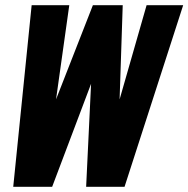

<svg xmlns="http://www.w3.org/2000/svg" viewBox="-20 -720 726 740"><path d="M31 0 102 -700H247L196 -337L338 -700H453L441 -337L545 -700H686L460 0H312L331 -397L181 0Z"/></svg>

Font: Red Hat Mono
Style: Bold Italic
Weight: 700
Italic angle: -12°
Monospace: yes
Designer: Pentagram, MCKL
Foundry: Pentagram, MCKL
Version: Version 1.023; ttfautohint (v1.8.3)